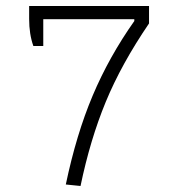

<svg xmlns="http://www.w3.org/2000/svg" viewBox="-20 -622 589 639"><path d="M199 -8Q234 -175 288.5 -304Q343 -433 427 -552V-558H124V-469H91Q77 -508 77 -559V-602H476V-544Q384 -409 332 -283Q280 -157 248 -3Z"/></svg>

Font: Athiti Light
Style: Regular
Weight: 300
Designer: CadsonDemak Team
Foundry: CadsonDemak
Version: Version 1.032